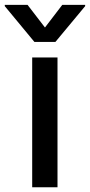

<svg xmlns="http://www.w3.org/2000/svg" viewBox="-64 -787 378 807"><path d="M51.8 -766.6 125 -671.4 197.8 -766.6H293.9V-761.2L168.9 -610.8H80.6L-43.9 -761.2V-766.6ZM71.3 0V-545.4H177.7V0Z"/></svg>

Font: Interop Med
Style: Regular
Weight: 500
Designer: Rasmus Andersson, Google, Jang Haemin
Foundry: jhaemin
Version: Version 1.007